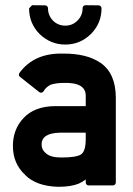

<svg xmlns="http://www.w3.org/2000/svg" viewBox="-20 -720 520 748"><path d="M325.7 2.4Q320.3 2.4 317.1 -1Q314 -4.4 314 -9.3V-21Q301.8 -11.2 287.1 -4.9H287.6Q256.3 7.8 207 7.8Q121.6 5.4 78.1 -38.1H78.6Q30.3 -82 30.3 -151.4Q30.3 -216.8 72.3 -260.7Q114.3 -305.7 194.3 -306.6H314V-346.2Q314.9 -399.4 229 -397Q199.2 -397 177.7 -390.1Q169.4 -386.2 161.9 -379.6Q154.3 -373 150.4 -365.2Q147.5 -360.4 142.3 -359.1Q137.2 -357.9 132.8 -361.3L58.1 -420.4Q54.2 -422.9 53.7 -427.7Q53.2 -432.6 56.2 -436.5Q113.3 -513.7 224.1 -511.2Q270 -511.7 306.9 -502.9Q343.8 -494.1 372.6 -474.6Q430.7 -433.6 431.2 -340.3V-9.3Q431.2 -4.4 428 -1Q424.8 2.4 419.4 2.4ZM314 -203.1H212.9Q141.1 -201.2 142.1 -156.2Q142.1 -136.2 159.2 -122.6Q176.8 -106.4 219.2 -106.4Q247.6 -106.4 267.1 -109.4Q286.6 -112.3 296.9 -119.1H296.4Q314 -130.9 314 -179.2ZM105 -699.7 155.3 -699.2Q160.6 -699.2 163.8 -695.8Q167 -692.4 167 -687.5Q167 -660.2 186.5 -639.6Q206.1 -620.1 234.4 -620.1Q262.2 -620.1 281.7 -639.6Q301.8 -659.7 301.8 -688Q301.8 -692.9 304.9 -696.3Q308.1 -699.7 313.5 -699.7L363.8 -699.2Q368.7 -699.2 372.1 -695.8Q375.5 -692.4 375.5 -687.5Q375.5 -628.9 334 -587.4Q292 -546.4 234.4 -546.4Q176.8 -546.4 134.3 -587.4Q93.3 -628.9 93.3 -687.5Z"/></svg>

Font: Alte DIN 1451 Mittelschrift
Style: Bold
Weight: 700
Designer: Peter Wiegel
Foundry: Peter Wiegel
Version: Version 1.003